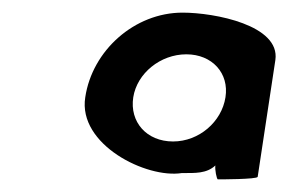

<svg xmlns="http://www.w3.org/2000/svg" viewBox="-20 -788 456 304"><path d="M115 -634C103 -559 212 -505 268 -514C289 -514 307 -513 321 -526C320 -520 323 -504 325 -504C328 -504 387 -504 388 -508L416 -693C424 -748 320 -768 269 -768C193 -768 126 -708 115 -634ZM191 -634C197 -672 234 -702 275 -702C316 -702 343 -672 337 -634C331 -595 295 -564 254 -564C212 -564 185 -595 191 -634Z"/></svg>

Font: Ampere
Style: SCUltCndIta
Weight: 400
Version: Version 1